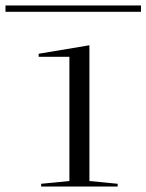

<svg xmlns="http://www.w3.org/2000/svg" viewBox="-69 -680 534 700"><path d="M81 0V-10L184 -20V-473H72V-484L257 -515V-20L360 -10V0ZM-49 -637V-660H445V-637Z"/></svg>

Font: Kalnia Expanded ExtraLight
Style: Regular
Weight: 250
Width: 7
Designer: Frida Medrano
Foundry: Frida Medrano
Version: Version 1.105